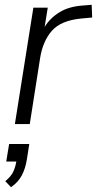

<svg xmlns="http://www.w3.org/2000/svg" viewBox="-20 -517 404 800"><path d="M42 0 119 -485H179L166 -405Q189 -442 228 -466Q267 -490 325 -494L362 -497L364 -444L320 -440Q234 -432 196 -388.5Q158 -345 147 -274L104 0ZM26 263 2 238Q26 218 35 199Q44 180 48 156H6L18 83H102L92 147Q86 185 71 213.5Q56 242 26 263Z"/></svg>

Font: Nunito Sans Light
Style: Italic
Weight: 300
Italic angle: -9°
Designer: Vernon Adams
Foundry: Vernon Adams
Version: Version 3.006; ttfautohint (v1.8.3)